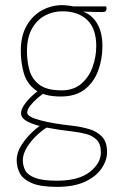

<svg xmlns="http://www.w3.org/2000/svg" viewBox="-20 -530 454 748"><path d="M202 198Q137 198 103 183Q69 168 57 144.5Q45 121 45 94Q45 64 64 34.5Q83 5 109.5 -19Q136 -43 158 -53L179 -42Q156 -32 130 -9Q104 14 86.5 41.5Q69 69 69 94Q69 116 78.5 134Q88 152 117 163Q146 174 202 174Q286 174 329.5 140Q373 106 373 64Q373 31 356.5 14.5Q340 -2 314 -8.5Q288 -15 261 -18Q207 -24 161.5 -33Q116 -42 89 -55.5Q62 -69 62 -89Q62 -104 75 -122.5Q88 -141 106.5 -158Q125 -175 141 -184L163 -174Q146 -165 128 -149.5Q110 -134 98 -118.5Q86 -103 86 -91Q86 -75 136.5 -61.5Q187 -48 263 -40Q297 -36 327.5 -27Q358 -18 377.5 2.5Q397 23 397 63Q397 95 375.5 126.5Q354 158 311 178Q268 198 202 198ZM217 -154Q152 -154 118 -179.5Q84 -205 72.5 -246Q61 -287 61 -332Q61 -390 83.5 -429.5Q106 -469 143 -489.5Q180 -510 223 -510Q233 -510 252 -507.5Q271 -505 285 -500L293 -488Q333 -478 356 -442.5Q379 -407 379 -350Q379 -300 362.5 -255Q346 -210 310.5 -182Q275 -154 217 -154ZM220 -178Q267 -178 297 -204Q327 -230 341 -270Q355 -310 355 -350Q355 -419 319.5 -452.5Q284 -486 223 -486Q186 -486 154.5 -469Q123 -452 104 -417.5Q85 -383 85 -330Q85 -294 94 -259Q103 -224 132 -201Q161 -178 220 -178ZM379 -483Q364 -483 347 -483.5Q330 -484 314 -484.5Q298 -485 288 -485.5Q278 -486 278 -486L243 -505H393Q393 -505 394 -503Q395 -501 395 -496Q395 -490 391.5 -486.5Q388 -483 379 -483Z"/></svg>

Font: Yanone Kaffeesatz ExtraLight ExtraLight
Style: Regular
Weight: 250
Version: Version 2.003